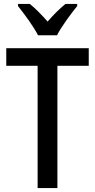

<svg xmlns="http://www.w3.org/2000/svg" viewBox="-20 -960 485 980"><path d="M174 -780H271C294 -825 342 -890 374 -929V-940H314C281 -912 256 -888 223 -850C192 -885 160 -918 132 -940H72V-929C106 -886 152 -824 174 -780ZM273 0V-624H433V-714H12V-624H172V0Z"/></svg>

Font: Noto Sans Thai Cond Med
Style: Regular
Weight: 500
Width: 3
Designer: Monotype Design Team
Foundry: Monotype Imaging Inc.
Version: Version 2.002